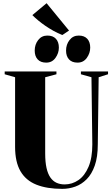

<svg xmlns="http://www.w3.org/2000/svg" viewBox="-20 -1200 718 1228"><path d="M378.5 8Q280 8 212.5 -19Q145 -46 110.8 -105.2Q76.5 -164.5 76.5 -260.5V-706L10 -725V-743H341V-725L269 -706V-219Q269 -164 277.5 -126Q286 -88 302.2 -64.8Q318.5 -41.5 341.5 -31Q364.5 -20.5 393.5 -20.5Q441.5 -20.5 481.8 -48.2Q522 -76 546.2 -133Q570.5 -190 570.5 -277L565 -706L497.5 -725V-743H671V-725L611 -706L605.5 -277Q605.5 -196 586.2 -141.2Q567 -86.5 534.5 -53.8Q502 -21 461.5 -6.5Q421 8 378.5 8ZM275 -799.5Q240 -799.5 221 -820Q202 -840.5 202 -876.5Q202 -915.5 224.2 -944Q246.5 -972.5 282.5 -972.5H283.5Q318.5 -972.5 337.5 -952Q356.5 -931.5 356.5 -895.5Q356.5 -860 334.8 -829.8Q313 -799.5 276 -799.5ZM475.5 -799.5Q440.5 -799.5 421.5 -820Q402.5 -840.5 402.5 -876.5Q402.5 -915.5 424.8 -944Q447 -972.5 483 -972.5H484Q519 -972.5 538 -952Q557 -931.5 557 -895.5Q557 -860 535.2 -829.8Q513.5 -799.5 476.5 -799.5ZM377.5 -976.5Q348.5 -988 321.2 -1003.2Q294 -1018.5 269.2 -1035.5Q244.5 -1052.5 223.8 -1069.8Q203 -1087 187 -1103.5L278 -1179.5L421.5 -1004.5L379.5 -976.5Z"/></svg>

Font: Merriweather 144pt Black
Style: Regular
Weight: 900
Version: Version 2.100